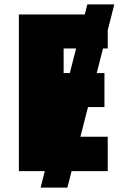

<svg xmlns="http://www.w3.org/2000/svg" viewBox="-20 -780 604 875"><path d="M501 -760 287 75H165L378 -760ZM471 0H66V-714H471V-559H270V-447H456V-292H270V-157H471Z"/></svg>

Font: Noto Sans Display Black
Style: Regular
Weight: 900
Designer: Monotype Design Team
Foundry: Monotype Imaging Inc.
Version: Version 2.003